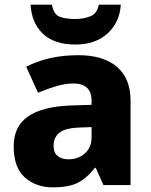

<svg xmlns="http://www.w3.org/2000/svg" viewBox="-20 -798 653 828"><path d="M318 -560Q425 -560 484 -510Q543 -460 543 -364V0H426L393 -74H389Q354 -29 315 -9.5Q276 10 208 10Q135 10 87 -33Q39 -76 39 -166Q39 -253 100.5 -295.5Q162 -338 281 -343L375 -346V-362Q375 -402 354.5 -420Q334 -438 298 -438Q262 -438 223 -426.5Q184 -415 144 -398L93 -510Q138 -534 195 -547Q252 -560 318 -560ZM324 -248Q261 -246 236 -225.5Q211 -205 211 -170Q211 -139 229 -125Q247 -111 275 -111Q317 -111 346 -136.5Q375 -162 375 -206V-250ZM501 -778Q496 -701 443.5 -653.5Q391 -606 305 -606Q214 -606 165 -652.5Q116 -699 112 -778H204Q211 -736 237 -726Q263 -716 305 -716Q339 -716 369 -727.5Q399 -739 406 -778Z"/></svg>

Font: Noto Sans Malayalam ExtraBold
Style: Regular
Weight: 800
Designer: Jelle Bosma - Monotype Design Team
Foundry: Monotype Imaging Inc.
Version: Version 2.104; ttfautohint (v1.8.4.7-5d5b)